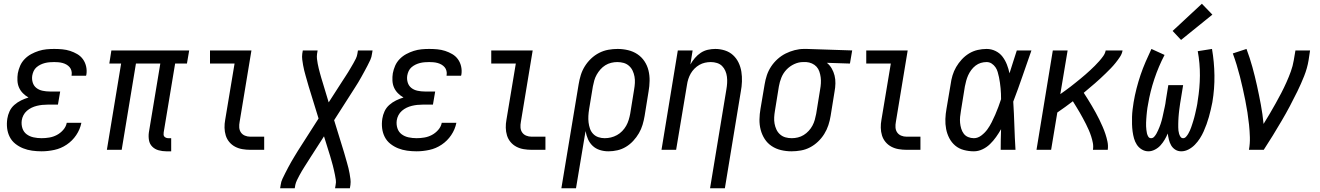

<svg xmlns="http://www.w3.org/2000/svg" viewBox="-20 -799 7040 1024"><path d="M202 8Q176 8 151 4.5Q126 1 103.5 -8Q81 -17 62 -32Q43 -47 32 -68.5Q21 -90 18 -115Q15 -140 19 -166Q22 -186 31 -205.5Q40 -225 56.5 -239.5Q73 -254 92.5 -263.5Q112 -273 132 -279Q116 -288 102.5 -301.5Q89 -315 81.5 -332Q74 -349 73 -369Q72 -389 75 -408Q79 -429 87.5 -448.5Q96 -468 111.5 -484Q127 -500 146.5 -510.5Q166 -521 186.5 -527.5Q207 -534 227.5 -536Q248 -538 269 -538Q291 -538 312.5 -536Q334 -534 354 -527.5Q374 -521 392 -510.5Q410 -500 422 -483.5Q434 -467 439 -446Q444 -425 441 -403Q440 -401 440 -399Q440 -397 439 -395H361Q362 -396 362 -397Q362 -398 362 -399Q364 -410 361 -421.5Q358 -433 351 -441Q344 -449 334.5 -454.5Q325 -460 314 -463Q303 -466 291.5 -467Q280 -468 269 -468Q257 -468 244.5 -467Q232 -466 220 -463Q208 -460 196.5 -454.5Q185 -449 175 -440.5Q165 -432 159.5 -420Q154 -408 152 -396Q149 -377 154.5 -359Q160 -341 174 -330Q188 -319 207 -315Q226 -311 245 -311H301L289 -241H234Q219 -241 205 -239.5Q191 -238 176.5 -234.5Q162 -231 148.5 -224.5Q135 -218 123.5 -208Q112 -198 105 -184.5Q98 -171 96 -157Q93 -135 99.5 -115Q106 -95 122 -83Q138 -71 159 -66.5Q180 -62 202 -62Q222 -62 243 -65.5Q264 -69 283 -79Q302 -89 317 -106Q332 -123 336 -144H414Q407 -109 386.5 -78.5Q366 -48 335.5 -27.5Q305 -7 270 0.5Q235 8 202 8Z M867 8Q846 8 826 2.5Q806 -3 792 -17Q778 -31 774.5 -51.5Q771 -72 774 -93L835 -460H705L629 0H550L626 -460H563L574 -530H989L977 -460H914L853 -93Q852 -87 852.5 -80.5Q853 -74 857 -70Q861 -66 866.5 -64Q872 -62 878 -62H893V8Z M1315 0Q1294 0 1273 -3.5Q1252 -7 1234 -16.5Q1216 -26 1203 -41.5Q1190 -57 1184 -76.5Q1178 -96 1177.5 -117.5Q1177 -139 1181 -160L1231 -460H1100V-530H1321L1258 -149Q1255 -134 1256 -119Q1257 -104 1265 -92.5Q1273 -81 1286.5 -75.5Q1300 -70 1315 -70H1389V0Z M1474 205 1477 187Q1479 170 1486.5 154.5Q1494 139 1501.5 124Q1509 109 1517 94Q1525 79 1533.5 64Q1542 49 1551 34.5Q1560 20 1569 5L1679 -167L1626 -339Q1622 -353 1618 -367Q1614 -381 1610 -395Q1606 -409 1602.5 -423Q1599 -437 1596.5 -451.5Q1594 -466 1592 -481Q1590 -496 1592 -512L1595 -530H1674L1671 -512Q1669 -498 1670.5 -485Q1672 -472 1674.5 -459Q1677 -446 1680 -433.5Q1683 -421 1686.5 -408.5Q1690 -396 1693.5 -383.5Q1697 -371 1701 -359L1733 -253L1807 -368Q1814 -379 1822 -391Q1830 -403 1837 -414.5Q1844 -426 1851 -438Q1858 -450 1865 -462Q1872 -474 1878 -486.5Q1884 -499 1886 -512L1889 -530H1967L1964 -512Q1962 -495 1955 -479.5Q1948 -464 1940 -449Q1932 -434 1924 -419Q1916 -404 1907.5 -389Q1899 -374 1890.5 -359.5Q1882 -345 1872 -330L1762 -158L1815 14Q1819 28 1823 42Q1827 56 1831 70Q1835 84 1838.5 98Q1842 112 1844.5 126.5Q1847 141 1849 156Q1851 171 1849 187L1846 205H1767L1770 187Q1773 173 1771 160Q1769 147 1766.5 134Q1764 121 1761 108.5Q1758 96 1755 83.5Q1752 71 1748 58.5Q1744 46 1741 34L1708 -72L1634 43Q1627 54 1619.5 66Q1612 78 1604.5 89.5Q1597 101 1590 113Q1583 125 1576.5 137Q1570 149 1564 161.5Q1558 174 1555 187L1552 205Z M2202 8Q2176 8 2151 4.5Q2126 1 2103.5 -8Q2081 -17 2062 -32Q2043 -47 2032 -68.5Q2021 -90 2018 -115Q2015 -140 2019 -166Q2022 -186 2031 -205.5Q2040 -225 2056.5 -239.5Q2073 -254 2092.5 -263.5Q2112 -273 2132 -279Q2116 -288 2102.5 -301.5Q2089 -315 2081.5 -332Q2074 -349 2073 -369Q2072 -389 2075 -408Q2079 -429 2087.5 -448.5Q2096 -468 2111.5 -484Q2127 -500 2146.5 -510.5Q2166 -521 2186.5 -527.5Q2207 -534 2227.5 -536Q2248 -538 2269 -538Q2291 -538 2312.5 -536Q2334 -534 2354 -527.5Q2374 -521 2392 -510.5Q2410 -500 2422 -483.5Q2434 -467 2439 -446Q2444 -425 2441 -403Q2440 -401 2440 -399Q2440 -397 2439 -395H2361Q2362 -396 2362 -397Q2362 -398 2362 -399Q2364 -410 2361 -421.5Q2358 -433 2351 -441Q2344 -449 2334.5 -454.5Q2325 -460 2314 -463Q2303 -466 2291.5 -467Q2280 -468 2269 -468Q2257 -468 2244.5 -467Q2232 -466 2220 -463Q2208 -460 2196.5 -454.5Q2185 -449 2175 -440.5Q2165 -432 2159.5 -420Q2154 -408 2152 -396Q2149 -377 2154.5 -359Q2160 -341 2174 -330Q2188 -319 2207 -315Q2226 -311 2245 -311H2301L2289 -241H2234Q2219 -241 2205 -239.5Q2191 -238 2176.5 -234.5Q2162 -231 2148.5 -224.5Q2135 -218 2123.5 -208Q2112 -198 2105 -184.5Q2098 -171 2096 -157Q2093 -135 2099.5 -115Q2106 -95 2122 -83Q2138 -71 2159 -66.5Q2180 -62 2202 -62Q2222 -62 2243 -65.5Q2264 -69 2283 -79Q2302 -89 2317 -106Q2332 -123 2336 -144H2414Q2407 -109 2386.5 -78.5Q2366 -48 2335.5 -27.5Q2305 -7 2270 0.5Q2235 8 2202 8Z M2815 0Q2794 0 2773 -3.5Q2752 -7 2734 -16.5Q2716 -26 2703 -41.5Q2690 -57 2684 -76.5Q2678 -96 2677.5 -117.5Q2677 -139 2681 -160L2731 -460H2600V-530H2821L2758 -149Q2755 -134 2756 -119Q2757 -104 2765 -92.5Q2773 -81 2786.5 -75.5Q2800 -70 2815 -70H2889V0Z M2974 205 3066 -349Q3070 -374 3077.5 -398.5Q3085 -423 3099 -445.5Q3113 -468 3132.5 -486.5Q3152 -505 3175.5 -517Q3199 -529 3224 -533.5Q3249 -538 3274 -538Q3302 -538 3329.5 -531.5Q3357 -525 3379.5 -510Q3402 -495 3417 -472.5Q3432 -450 3438.5 -423.5Q3445 -397 3444.5 -368Q3444 -339 3439 -311L3418 -181Q3414 -157 3407 -133.5Q3400 -110 3387.5 -88.5Q3375 -67 3357.5 -48Q3340 -29 3318.5 -16Q3297 -3 3273 2.5Q3249 8 3225 8Q3201 8 3179 1Q3157 -6 3141 -21Q3125 -36 3116 -56.5Q3107 -77 3103 -100L3052 205ZM3205 -62Q3222 -62 3238.5 -66Q3255 -70 3270.5 -78.5Q3286 -87 3298.5 -100Q3311 -113 3319.5 -128Q3328 -143 3333 -159.5Q3338 -176 3341 -192L3362 -322Q3365 -339 3366 -356.5Q3367 -374 3364 -390.5Q3361 -407 3354 -422Q3347 -437 3334.5 -448Q3322 -459 3306 -463.5Q3290 -468 3272 -468Q3256 -468 3239.5 -464Q3223 -460 3208.5 -451Q3194 -442 3182.5 -429Q3171 -416 3162.5 -401Q3154 -386 3149.5 -370Q3145 -354 3142 -338L3122 -217Q3119 -199 3118 -181Q3117 -163 3119 -146Q3121 -129 3126.5 -113Q3132 -97 3143.5 -85Q3155 -73 3171 -67.5Q3187 -62 3205 -62Z M3767 205 3854 -322Q3857 -339 3858 -356Q3859 -373 3857 -389.5Q3855 -406 3848.5 -421Q3842 -436 3831 -447Q3820 -458 3804 -463Q3788 -468 3771 -468Q3755 -468 3739.5 -464.5Q3724 -461 3710 -453Q3696 -445 3684 -433Q3672 -421 3664 -407Q3656 -393 3651 -377.5Q3646 -362 3644 -347L3586 0H3508L3595 -530H3674L3662 -455Q3672 -473 3686 -489.5Q3700 -506 3717.5 -517.5Q3735 -529 3755 -533.5Q3775 -538 3795 -538Q3821 -538 3846 -530Q3871 -522 3889.5 -505Q3908 -488 3919 -465Q3930 -442 3934 -416.5Q3938 -391 3937 -364Q3936 -337 3931 -311L3846 205Z M4201 8Q4173 8 4145.5 1.5Q4118 -5 4095.5 -20Q4073 -35 4058.5 -57.5Q4044 -80 4037 -106.5Q4030 -133 4030.5 -162Q4031 -191 4036 -219L4058 -349Q4062 -374 4070 -398Q4078 -422 4092.5 -444Q4107 -466 4127 -484Q4147 -502 4170 -513.5Q4193 -525 4218 -531.5Q4243 -538 4268 -538Q4272 -538 4275.5 -538Q4279 -538 4283 -538L4525 -530L4513 -460L4390 -464Q4406 -451 4416 -433.5Q4426 -416 4431 -396Q4436 -376 4435.5 -354Q4435 -332 4431 -311L4410 -181Q4406 -156 4398 -131.5Q4390 -107 4376 -84.5Q4362 -62 4342.5 -43.5Q4323 -25 4300 -13Q4277 -1 4251.5 3.5Q4226 8 4201 8ZM4203 -62Q4219 -62 4235.5 -66Q4252 -70 4266.5 -79Q4281 -88 4293 -101Q4305 -114 4313 -129Q4321 -144 4325.5 -160Q4330 -176 4333 -192L4354 -322Q4357 -338 4358 -354.5Q4359 -371 4357 -386.5Q4355 -402 4350 -417Q4345 -432 4335 -443Q4325 -454 4310.5 -460.5Q4296 -467 4280 -468H4271Q4269 -468 4267 -468Q4265 -468 4263 -468Q4239 -468 4215.5 -457Q4192 -446 4174.5 -427.5Q4157 -409 4147.5 -385.5Q4138 -362 4134 -338L4113 -208Q4110 -191 4109 -173.5Q4108 -156 4111 -139.5Q4114 -123 4121 -108Q4128 -93 4140.5 -82Q4153 -71 4169 -66.5Q4185 -62 4203 -62Z M4815 0Q4794 0 4773 -3.5Q4752 -7 4734 -16.5Q4716 -26 4703 -41.5Q4690 -57 4684 -76.5Q4678 -96 4677.5 -117.5Q4677 -139 4681 -160L4731 -460H4600V-530H4821L4758 -149Q4755 -134 4756 -119Q4757 -104 4765 -92.5Q4773 -81 4786.5 -75.5Q4800 -70 4815 -70H4889V0Z M5174 8Q5147 8 5120.5 1Q5094 -6 5074.5 -22.5Q5055 -39 5043 -62Q5031 -85 5026 -111Q5021 -137 5022 -164.5Q5023 -192 5028 -219L5050 -349Q5053 -373 5060 -396.5Q5067 -420 5079.5 -441.5Q5092 -463 5109.5 -482Q5127 -501 5148.5 -514Q5170 -527 5194 -532.5Q5218 -538 5242 -538Q5267 -538 5289.5 -527Q5312 -516 5326.5 -497Q5341 -478 5350 -455Q5359 -432 5364 -408Q5374 -439 5383.5 -469.5Q5393 -500 5403 -530H5481Q5457 -462 5433.5 -393.5Q5410 -325 5384 -257Q5388 -193 5390 -128.5Q5392 -64 5396 0H5317Q5317 -28 5317.5 -55.5Q5318 -83 5319 -110Q5307 -89 5292.5 -68.5Q5278 -48 5260 -30.5Q5242 -13 5219.5 -2.5Q5197 8 5174 8ZM5174 -62Q5195 -62 5214 -76.5Q5233 -91 5246 -109Q5259 -127 5269 -147Q5279 -167 5288 -187.5Q5297 -208 5304.5 -228.5Q5312 -249 5319 -270Q5319 -284 5318.5 -299Q5318 -314 5316.5 -328.5Q5315 -343 5313 -358Q5311 -373 5308 -387Q5305 -401 5301 -415Q5297 -429 5289 -440.5Q5281 -452 5269 -460Q5257 -468 5242 -468Q5226 -468 5211 -463.5Q5196 -459 5183 -449Q5170 -439 5160 -425.5Q5150 -412 5143.5 -397.5Q5137 -383 5133 -368Q5129 -353 5126 -338L5105 -208Q5102 -192 5100.5 -175.5Q5099 -159 5100.5 -143.5Q5102 -128 5106.5 -113Q5111 -98 5120 -86Q5129 -74 5143.5 -68Q5158 -62 5174 -62Z M5508 0 5595 -530H5674L5635 -297Q5649 -307 5663 -317Q5677 -327 5690.5 -337.5Q5704 -348 5717 -358.5Q5730 -369 5743.5 -380Q5757 -391 5769.5 -402Q5782 -413 5794.5 -424.5Q5807 -436 5819 -448Q5831 -460 5842.5 -473Q5854 -486 5864 -500Q5874 -514 5877 -530H5967Q5964 -512 5953 -495.5Q5942 -479 5930 -464Q5918 -449 5904.5 -435Q5891 -421 5877 -407.5Q5863 -394 5848.5 -380.5Q5834 -367 5819.5 -354.5Q5805 -342 5790 -329.5Q5775 -317 5760 -304Q5771 -287 5782 -269.5Q5793 -252 5803.5 -234Q5814 -216 5824 -198Q5834 -180 5843 -161.5Q5852 -143 5860.5 -123.5Q5869 -104 5875.5 -84.5Q5882 -65 5886.5 -43.5Q5891 -22 5888 0H5809Q5812 -19 5808.5 -37Q5805 -55 5799.5 -72Q5794 -89 5787 -105Q5780 -121 5772 -137Q5764 -153 5755.5 -168.5Q5747 -184 5738.5 -199Q5730 -214 5720.5 -229Q5711 -244 5702 -259Q5682 -244 5661 -228.5Q5640 -213 5619 -199L5586 0Z M6105 8Q6086 8 6069.5 -2Q6053 -12 6043 -27.5Q6033 -43 6028 -61Q6023 -79 6020.5 -98Q6018 -117 6017.5 -136.5Q6017 -156 6017.5 -175.5Q6018 -195 6020.5 -215Q6023 -235 6026 -254Q6032 -290 6041.5 -327Q6051 -364 6063 -399.5Q6075 -435 6090 -469.5Q6105 -504 6121 -538L6191 -506Q6159 -445 6136.5 -377.5Q6114 -310 6103 -243Q6101 -233 6099.5 -223.5Q6098 -214 6097 -204Q6096 -194 6095 -184Q6094 -174 6093.5 -164.5Q6093 -155 6092.5 -145Q6092 -135 6092.5 -125.5Q6093 -116 6094 -106.5Q6095 -97 6097 -88Q6099 -79 6104 -70.5Q6109 -62 6119 -62Q6129 -62 6136 -70Q6143 -78 6147.5 -86Q6152 -94 6156 -103Q6160 -112 6163.5 -120.5Q6167 -129 6170 -138Q6173 -147 6175.5 -156Q6178 -165 6180 -174Q6182 -183 6184 -192.5Q6186 -202 6188 -211Q6190 -220 6192 -229Q6194 -238 6195.5 -247Q6197 -256 6198 -265L6211 -345H6290L6277 -265Q6275 -256 6274 -247Q6273 -238 6271.5 -229Q6270 -220 6269 -210.5Q6268 -201 6267 -192Q6266 -183 6265.5 -174Q6265 -165 6264.5 -156Q6264 -147 6264 -138Q6264 -129 6264 -120Q6264 -111 6265 -102.5Q6266 -94 6268.5 -85.5Q6271 -77 6276 -69.5Q6281 -62 6290 -62Q6299 -62 6306 -70Q6313 -78 6317.5 -86Q6322 -94 6326 -102.5Q6330 -111 6333 -120Q6336 -129 6339 -138Q6342 -147 6344.5 -155.5Q6347 -164 6349.5 -173Q6352 -182 6354 -191Q6356 -200 6358 -209Q6360 -218 6362 -227Q6364 -236 6365.5 -245Q6367 -254 6368 -263Q6379 -330 6379.5 -395.5Q6380 -461 6368 -526L6444 -538Q6456 -468 6457 -397Q6458 -326 6446 -254Q6442 -234 6437.5 -214.5Q6433 -195 6427.5 -175.5Q6422 -156 6415 -136.5Q6408 -117 6399.5 -98Q6391 -79 6379.5 -61Q6368 -43 6353 -27.5Q6338 -12 6319 -2Q6300 8 6280 8Q6262 8 6248 -1Q6234 -10 6226 -24Q6218 -38 6214 -54.5Q6210 -71 6208 -87Q6201 -70 6191.5 -54Q6182 -38 6169.5 -24Q6157 -10 6139.5 -1Q6122 8 6105 8ZM6279 -586 6234 -634 6390 -779 6446 -721Z M6641 0Q6647 -33 6646 -67Q6645 -101 6641.5 -134Q6638 -167 6633 -199.5Q6628 -232 6621.5 -264Q6615 -296 6608 -327.5Q6601 -359 6593 -390.5Q6585 -422 6575.5 -453Q6566 -484 6555 -514L6628 -538Q6646 -490 6659.5 -441Q6673 -392 6684 -342Q6695 -292 6704.5 -241Q6714 -190 6719 -138Q6736 -165 6752 -192.5Q6768 -220 6783.5 -247.5Q6799 -275 6813.5 -303Q6828 -331 6841 -360Q6854 -389 6864.5 -418Q6875 -447 6880 -477L6889 -530H6967L6959 -477Q6952 -435 6935.5 -393.5Q6919 -352 6899.5 -312Q6880 -272 6859 -232.5Q6838 -193 6815 -154Q6792 -115 6768.5 -76.5Q6745 -38 6720 0Z"/></svg>

Font: Iosevka Curly Oblique
Style: Regular
Weight: 400
Italic angle: -9°
Monospace: yes
Designer: Belleve Invis
Foundry: Belleve Invis
Version: Version 11.1.0; ttfautohint (v1.8.3)